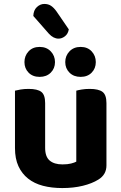

<svg xmlns="http://www.w3.org/2000/svg" viewBox="-20 -939 616 974"><path d="M520 -100Q520 -53 479 -28Q447 -8 400 3.5Q353 15 296 15Q242 15 198 3.5Q154 -8 122.5 -33Q91 -58 73.5 -96Q56 -134 56 -188V-479Q67 -482 85 -485Q103 -488 125 -488Q170 -488 189.5 -473Q209 -458 209 -416V-189Q209 -144 232 -124.5Q255 -105 297 -105Q323 -105 340.5 -109.5Q358 -114 367 -119V-479Q377 -482 395 -485Q413 -488 435 -488Q480 -488 500 -473Q520 -458 520 -416ZM259 -624Q259 -592 237.5 -570.5Q216 -549 181 -549Q146 -549 125 -570.5Q104 -592 104 -624Q104 -656 125 -678.5Q146 -701 181 -701Q216 -701 237.5 -678.5Q259 -656 259 -624ZM466 -624Q466 -592 445 -570.5Q424 -549 389 -549Q354 -549 332.5 -570.5Q311 -592 311 -624Q311 -656 332.5 -678.5Q354 -701 389 -701Q424 -701 445 -678.5Q466 -656 466 -624ZM149 -858Q150 -887 167 -903Q184 -919 205 -919Q225 -919 239 -909.5Q253 -900 266 -882L329 -790Q325 -767 309.5 -755Q294 -743 277 -743Q251 -743 228 -768Z"/></svg>

Font: Baloo Bhai 2
Style: Bold
Weight: 700
Designer: Supriya Tembe, Noopur Datye and Ek Type
Foundry: Ek Type
Version: Version 1.640;PS 1.000;hotconv 16.6.51;makeotf.lib2.5.65220;